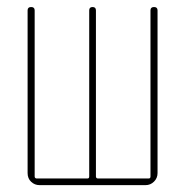

<svg xmlns="http://www.w3.org/2000/svg" viewBox="-20 -540 540 560"><path d="M95.7 0Q81.1 0 70.8 -9.8Q60.5 -19.5 60.5 -35.2V-509.8Q60.5 -519.5 70.8 -519.5Q81.1 -519.5 81.1 -509.8V-25.4Q81.1 -20.5 85.9 -19.5H235.4Q240.2 -19.5 240.2 -25.4V-509.8Q240.2 -519.5 250 -519.5Q259.8 -519.5 259.8 -509.8V-25.4Q259.8 -20.5 264.6 -19.5H414.1Q418.9 -19.5 418.9 -25.4V-509.8Q418.9 -519.5 429.2 -519.5Q439.5 -519.5 439.5 -509.8V-35.2Q439.5 -20.5 429.2 -10.3Q418.9 0 404.3 0Z"/></svg>

Font: Rounded-L Mgen+ 2m thin
Style: Regular
Weight: 100
Designer: [Source Han Sans]
Ryoko NISHIZUKA  (kana & ideographs); Paul D. Hunt (Latin, Greek & Cyrillic); Wenlong ZHANG  (bopomofo
Version: Version 1.059.20150602